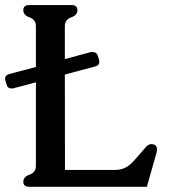

<svg xmlns="http://www.w3.org/2000/svg" viewBox="-27 -715 658 745"><path d="M225.1 -55.7H421.4Q460.4 -55.7 490 -88.4Q519.5 -121.1 535.6 -140.6Q548.3 -155.8 559.6 -155.8Q582 -155.8 582 -135.7Q582 -128.4 580.6 -123.5L543 9.8H85.9Q63.5 9.8 63.5 -10.3Q63.5 -28.8 87.9 -37.4Q112.3 -45.9 112.3 -71.3V-395.5L25.9 -372.6Q21.5 -371.6 18.1 -371.6Q2.4 -371.6 -1.5 -386.2L-6.8 -404.8Q-7.3 -407.7 -7.3 -410.2Q-7.3 -422.9 8.8 -427.7L112.3 -455.1V-613.8Q112.3 -638.7 87.9 -647.5Q63.5 -656.2 63.5 -675.3Q63.5 -695.3 85.9 -695.3H251.5Q273.4 -695.3 273.4 -675.3Q273.4 -656.2 249 -647.5Q224.6 -638.7 224.6 -613.8V-485.8L326.7 -513.2H331.1Q347.7 -513.2 352.5 -499L357.9 -480Q358.4 -477.1 358.4 -474.6Q358.4 -460.9 341.8 -457L224.6 -425.8Z"/></svg>

Font: Caudex
Style: Bold
Weight: 700
Version: Version 1.01